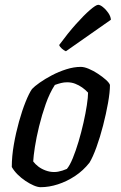

<svg xmlns="http://www.w3.org/2000/svg" viewBox="-20 -778 502 798"><path d="M149 0Q137 0 120.5 -7Q104 -14 86 -26Q68 -38 53 -53Q38 -68 29 -84Q29 -128 37.5 -177Q46 -226 59 -272.5Q72 -319 86.5 -355Q101 -391 113 -408Q123 -419 145 -434.5Q167 -450 195.5 -465Q224 -480 255.5 -490Q287 -500 316 -500Q330 -500 349 -492Q368 -484 387 -471.5Q406 -459 420 -446.5Q434 -434 437 -425Q437 -395 429 -350Q421 -305 408.5 -256.5Q396 -208 381 -166.5Q366 -125 352 -102Q326 -69 292 -46.5Q258 -24 221 -12Q184 0 149 0ZM205 -63Q213 -63 221.5 -64.5Q230 -66 239.5 -69Q249 -72 258 -76Q270 -90 282.5 -120.5Q295 -151 306.5 -189.5Q318 -228 327 -268Q336 -308 341 -341Q346 -374 346 -393Q335 -405 321.5 -414.5Q308 -424 292.5 -430Q277 -436 259 -436Q246 -436 234 -433Q222 -430 208 -425Q186 -391 170 -345.5Q154 -300 142.5 -253Q131 -206 125 -167Q119 -128 118 -107Q126 -96 139 -86Q152 -76 169.5 -69.5Q187 -63 205 -63ZM254 -565Q246 -568 237 -576Q228 -584 226 -591Q262 -640 295.5 -677.5Q329 -715 354 -736.5Q379 -758 388 -758Q396 -758 408 -748.5Q420 -739 430 -724.5Q440 -710 441 -696Z"/></svg>

Font: Texturina 12pt Medium
Style: Italic
Weight: 500
Italic angle: -11°
Designer: Guillermo Torres Carreño
Foundry: Omnibus-Type
Version: Version 1.002